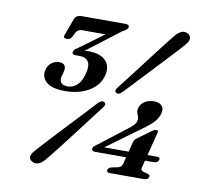

<svg xmlns="http://www.w3.org/2000/svg" viewBox="-80 -797 946 898"><g transform="rotate(10 393.0 -348.0)"><path d="M577.5 -163Q579.5 -169.5 583 -174Q586.5 -178.5 591.5 -181.5L656 -228.5Q663 -233.5 667.2 -234.8Q671.5 -236 675.5 -236Q686.5 -236 683 -225L639 -53Q636.5 -44.5 639.5 -39.8Q642.5 -35 649.5 -33L669.5 -28Q683.5 -24 680.5 -14Q676 0 657 0H497Q477.5 0 482 -14Q485.5 -25.5 502 -28L526.5 -33Q535 -34.5 541 -39.5Q547 -44.5 549.5 -53ZM545 -221.5Q559.5 -232.5 568.8 -242.2Q578 -252 580 -262Q583 -273 579.8 -281.8Q576.5 -290.5 573.2 -300.2Q570 -310 573.5 -323Q578.5 -341.5 596.5 -354Q614.5 -366.5 643 -366.5Q667 -366.5 679 -352.8Q691 -339 684.5 -316Q680 -298.5 665.8 -280Q651.5 -261.5 614.5 -235L429.5 -100L426 -114H698.5Q706.5 -114 710.5 -110.8Q714.5 -107.5 712.5 -101Q708 -86 689 -86H410.5Q401 -86 397.2 -90.2Q393.5 -94.5 395 -101.5Q396.5 -105.5 401 -110.2Q405.5 -115 415 -121ZM489.5 -385Q480 -375.5 473.5 -373.2Q467 -371 460 -375Q454 -379 454.2 -385Q454.5 -391 462.5 -401Q478 -420.5 498.2 -446.8Q518.5 -473 541 -502.5Q563.5 -532 586 -561.5Q608.5 -591 628.2 -616.8Q648 -642.5 663 -661.5Q678 -680.5 685.5 -689Q700.5 -705.5 714.8 -709.5Q729 -713.5 743 -705Q756 -696.5 755.5 -683.5Q755 -670.5 740.5 -654.5Q734 -646 717.8 -628.2Q701.5 -610.5 678.8 -586.2Q656 -562 630.5 -534.8Q605 -507.5 579 -479.8Q553 -452 530 -427.8Q507 -403.5 489.5 -385ZM382.5 -312Q392.5 -321.5 399.2 -323.8Q406 -326 413 -322Q419 -318 418.5 -311.8Q418 -305.5 410 -295Q395.5 -276.5 375.5 -250.5Q355.5 -224.5 333.2 -195Q311 -165.5 288.2 -136Q265.5 -106.5 245.2 -80.2Q225 -54 209.5 -34.8Q194 -15.5 186 -6.5Q171.5 10 156.2 14Q141 18 127.5 9.5Q114 1.5 115.2 -11.8Q116.5 -25 131 -41Q139 -50 155.8 -68.5Q172.5 -87 195.2 -111.5Q218 -136 243.8 -163.5Q269.5 -191 295.2 -218.2Q321 -245.5 343.8 -269.8Q366.5 -294 382.5 -312ZM266.5 -532.5 263 -540.5Q270 -542 279.2 -543Q288.5 -544 297.5 -544Q355 -544 381 -516.8Q407 -489.5 394.5 -444Q382 -397 335 -369.2Q288 -341.5 222.5 -341.5Q158.5 -341.5 132.2 -365.8Q106 -390 115.5 -425Q121 -445 137 -457.5Q153 -470 172.5 -470Q192 -470 199 -459.2Q206 -448.5 201.5 -430.5L195 -405.5Q190.5 -387.5 199.2 -376.2Q208 -365 231.5 -365Q255.5 -365 275.2 -382.8Q295 -400.5 304.5 -438.5Q315 -477 303.2 -496Q291.5 -515 260.5 -515H241.5Q233.5 -515 229 -518.8Q224.5 -522.5 227 -529.5Q228.5 -535.5 233.2 -540.2Q238 -545 246 -549.5L394.5 -658.5L390.5 -635.5H251.5Q232.5 -635.5 223.5 -620L212 -597Q208 -590.5 202.2 -586.8Q196.5 -583 188 -583Q179 -583 175.2 -587.5Q171.5 -592 175.5 -600L205 -681Q208.5 -689.5 217 -694.8Q225.5 -700 238 -700H447.5Q457 -700 461.5 -695.8Q466 -691.5 463.5 -685Q462 -679.5 455.5 -674.5Q449 -669.5 437.5 -663Z"/></g></svg>

Font: Fraunces Medium
Style: Italic
Weight: 500
Italic angle: -16°
Version: Version 1.000;[b76b70a41]